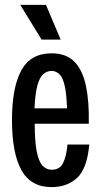

<svg xmlns="http://www.w3.org/2000/svg" viewBox="-20 -755 414 785"><path d="M191 10Q106 10 67.5 -59.5Q29 -129 29 -264Q29 -397 67 -467Q105 -537 191 -537Q251 -537 284.5 -502.5Q318 -468 331.5 -403.5Q345 -339 343 -249H122Q122 -175 130.5 -134Q139 -93 154.5 -77Q170 -61 191 -61Q224 -61 237.5 -87.5Q251 -114 256 -164H345Q336 -65 295 -27.5Q254 10 191 10ZM191 -465Q172 -465 157 -452Q142 -439 133 -406Q124 -373 121 -312H254Q252 -373 244 -406.5Q236 -440 222 -452.5Q208 -465 191 -465ZM150 -593 63 -735H168L228 -593Z"/></svg>

Font: Mona Sans Condensed Medium
Style: Regular
Weight: 500
Width: 3
Designer: Deni Anggara
Foundry: GitHub
Version: Version 1.001; ttfautohint (v1.8.4.7-5d5b);gftools[0.9.31]